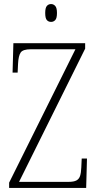

<svg xmlns="http://www.w3.org/2000/svg" viewBox="-20 -927 483 947"><path d="M25 0V-26L352 -684H132Q93 -684 82 -668Q71 -652 69 -612L67 -569H42L46 -714H400V-687L74 -30H318Q344 -30 357 -37Q370 -44 375 -59.5Q380 -75 381 -101L383 -145H409L405 0ZM232 -819Q219 -819 211 -828Q203 -837 203 -863Q203 -888 211 -897.5Q219 -907 232 -907Q244 -907 252.5 -897.5Q261 -888 261 -863Q261 -837 252.5 -828Q244 -819 232 -819Z"/></svg>

Font: Noto Serif Khmer Condensed ExtraLight
Style: Regular
Weight: 250
Width: 3
Designer: Danh Hong and the Monotype Design Team
Foundry: Monotype Imaging Inc.
Version: Version 2.004